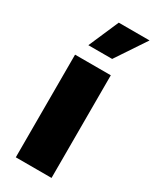

<svg xmlns="http://www.w3.org/2000/svg" viewBox="-195 -806 697 859"><g transform="rotate(30 153.5 -376.0)"><path d="M49.8 -530.3H234.4V0H49.8ZM147.5 -752H306.6L203.1 -596.7H80.1Z"/></g></svg>

Font: Pretendard JP Black
Style: Regular
Weight: 900
Designer: Base glyphs from Inter by Rasmus Andersson; Hangeul glyphs from Noto Sans CJK(Source Han Sans) by Jang Soo-young and Kan
Foundry: Kil Hyung-jin
Version: Version 1.309